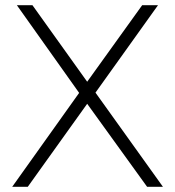

<svg xmlns="http://www.w3.org/2000/svg" viewBox="-20 -720 675 740"><path d="M105 -700H45L285 -362L27 0H87L316 -320L547 0H608L348 -363L589 -700H528L316 -405Z"/></svg>

Font: Montserrat Custom ExtraLight
Style: Regular
Weight: 300
Designer: Julieta Ulanovsky
Foundry: Julieta Ulanovsky
Version: Version 7.200